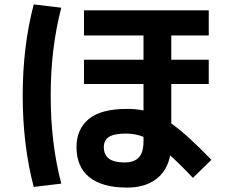

<svg xmlns="http://www.w3.org/2000/svg" viewBox="-20 -794 1040 871"><path d="M927 -633H757V-523H927V-413H757V-234Q830 -182 939 -69L855 13Q802 -44 752 -89Q738 -18 687 19.5Q636 57 557 57Q444 57 385.5 10Q327 -37 327 -127Q327 -207 382 -253.5Q437 -300 557 -300Q597 -300 631 -293V-413H361V-523H631V-633H361V-747H927ZM258 -759Q210 -576 210 -360Q210 -144 258 39L133 54Q83 -137 83 -360Q83 -583 133 -774ZM631 -173Q596 -188 551 -188Q498 -188 474.5 -173Q451 -158 451 -127Q451 -57 544 -57Q589 -57 610 -80Q631 -103 631 -153Z"/></svg>

Font: M PLUS 1p
Style: Bold
Weight: 700
Version: Version 1.062